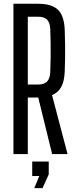

<svg xmlns="http://www.w3.org/2000/svg" viewBox="-20 -820 404 1022"><path d="M51.5 0V-800H182Q255.5 -800 288.5 -768Q321.5 -736 324.5 -662.5Q326 -620 326.5 -582.5Q327 -545 326.5 -509.8Q326 -474.5 324.5 -439Q322.5 -388.5 306.5 -358Q290.5 -327.5 257 -314L339.5 0H257.5L183.5 -301H128V0ZM128 -370H181.5Q215 -370 230.5 -386Q246 -402 247.5 -435.5Q249 -473 249.5 -512Q250 -551 249.5 -589.8Q249 -628.5 247.5 -666Q246 -699.5 230.8 -715.2Q215.5 -731 182 -731H128ZM162.5 181.5 189 117H151.5V40H239.5V108L206.5 181.5Z"/></svg>

Font: Big Shoulders Display Thin Medium
Style: Regular
Weight: 500
Version: Version 2.002